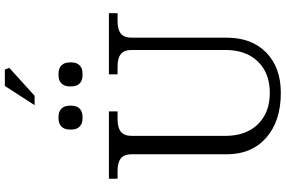

<svg xmlns="http://www.w3.org/2000/svg" viewBox="-215 -959 1190 800"><g transform="rotate(-90 380.0 -559.0)"><path d="M393.1 16.1Q275.4 16.1 206.3 -44.7Q137.2 -105.5 137.2 -209V-606Q137.2 -636.2 120.4 -650.1Q103.5 -664.1 67.9 -664.1H35.2V-700.2H315.9V-664.1H283.2Q247.6 -664.1 230.7 -650.1Q213.9 -636.2 213.9 -606V-214.8Q213.9 -129.4 262.2 -79.6Q310.5 -29.8 393.1 -29.8Q475.6 -29.8 523.7 -79.6Q571.8 -129.4 571.8 -214.8V-606Q571.8 -636.2 555.2 -650.1Q538.6 -664.1 502.9 -664.1H470.2V-700.2H725.1V-664.1H691.9Q656.2 -664.1 639.6 -650.1Q623 -636.2 623 -606V-209Q623 -105.5 561 -44.7Q499 16.1 393.1 16.1ZM240.2 -856.9V-862.8Q240.2 -885.3 252.4 -897.7Q264.6 -910.2 287.1 -910.2H293Q315.4 -910.2 327.6 -897.7Q339.8 -885.3 339.8 -862.8V-856.9Q339.8 -834.5 327.6 -822.3Q315.4 -810.1 293 -810.1H287.1Q264.6 -810.1 252.4 -822.3Q240.2 -834.5 240.2 -856.9ZM341.8 -1009.8 421.9 -1133.8H490.2L497.1 -1115.2L380.9 -1009.8ZM419.9 -856.9V-862.8Q419.9 -885.3 432.1 -897.7Q444.3 -910.2 466.8 -910.2H473.1Q495.6 -910.2 507.8 -897.7Q520 -885.3 520 -862.8V-856.9Q520 -834.5 507.8 -822.3Q495.6 -810.1 473.1 -810.1H466.8Q444.3 -810.1 432.1 -822.3Q419.9 -834.5 419.9 -856.9Z"/></g></svg>

Font: LT Superior Serif
Style: Regular
Weight: 400
Designer: Daniel Lyons
Foundry: LyonsType
Version: Version 2.120;FEAKit 1.0